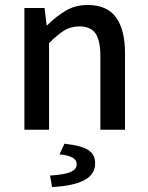

<svg xmlns="http://www.w3.org/2000/svg" viewBox="-20 -521 593 771"><path d="M78 0V-489H159L167 -420H170Q204 -454 243 -477.5Q282 -501 332 -501Q410 -501 446 -451Q482 -401 482 -308V0H383V-295Q383 -360 363 -387.5Q343 -415 299 -415Q264 -415 237 -398Q210 -381 177 -348V0ZM189 230 181 184Q242 180 265 169Q288 158 288 139Q288 121 270.5 111.5Q253 102 219 99L239 56Q309 64 335.5 82Q362 100 362 135Q362 180 317.5 203Q273 226 189 230Z"/></svg>

Font: Source Sans 3 ExtraLight Medium
Style: Regular
Weight: 500
Version: Version 3.052;hotconv 1.1.0;makeotfexe 2.6.0